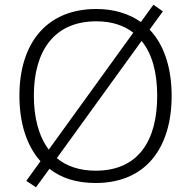

<svg xmlns="http://www.w3.org/2000/svg" viewBox="-20 -763 808 811"><path d="M705 -358C705 -479 672 -575 612 -638L668 -715L628 -743L575 -670C525 -705 462 -725 387 -725C173 -725 62 -576 62 -359C62 -244 92 -148 151 -82L91 1L132 28L189 -50C238 -11 303 10 384 10C597 10 705 -140 705 -358ZM123 -359C123 -547 208 -673 387 -673C451 -673 503 -656 543 -625L186 -131C144 -187 123 -265 123 -359ZM644 -358C644 -167 563 -42 384 -42C316 -42 261 -61 220 -95L578 -590C622 -537 644 -458 644 -358Z"/></svg>

Font: Noto Sans Devanagari UI Light
Style: Regular
Weight: 300
Designer: Jelle Bosma - Monotype Design Team
Foundry: Monotype Imaging Inc.
Version: Version 2.004